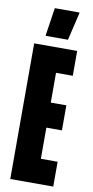

<svg xmlns="http://www.w3.org/2000/svg" viewBox="-97 -919 463 959"><g transform="rotate(10 134.0 -439.5)"><path d="M29 0V-688H247V-562H162V-411H241V-284H162V-126H247V0ZM79 -735V-740L100 -879H225V-874L192 -735Z"/></g></svg>

Font: Saira Ultra Condensed Black
Style: Regular
Weight: 900
Width: 1
Designer: Hector Gatti with collaboration of the Omnibus-Type team
Foundry: Omnibus-Type
Version: Version 1.001; ttfautohint (v1.8)